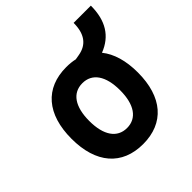

<svg xmlns="http://www.w3.org/2000/svg" viewBox="-177 -796 947 947"><g transform="rotate(-45 296.5 -323.0)"><path d="M293 9.8C439.9 9.8 524.4 -87.9 524.4 -258.8C524.4 -341.3 504.9 -406.7 467.8 -452.6C551.3 -484.9 593.3 -551.3 593.3 -655.8H473.1C473.1 -580.1 441.9 -536.1 378.9 -525.4L353.5 -521C334.5 -525.4 314.5 -527.3 293 -527.3C146 -527.3 61.5 -429.7 61.5 -258.8C61.5 -87.9 146 9.8 293 9.8ZM293 -102.5C224.6 -102.5 185.5 -159.2 185.5 -258.8C185.5 -358.9 224.6 -415 293 -415C361.3 -415 400.4 -358.9 400.4 -258.8C400.4 -159.2 361.3 -102.5 293 -102.5Z"/></g></svg>

Font: Cascadia Code NF SemiBold
Style: Regular
Weight: 600
Monospace: yes
Designer: Aaron Bell
Foundry: Saja Typeworks
Version: Version 2404.023